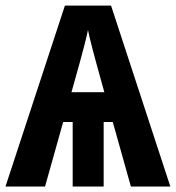

<svg xmlns="http://www.w3.org/2000/svg" viewBox="-20 -679 640 699"><path d="M390.6 -234.9H357.4V0H244.6V-234.9H210L144 0H0L216.3 -658.7H384.3L600.1 0H456.5ZM240.2 -343.3H359.9Q307.1 -531.2 300.3 -569.8Q297.4 -554.7 287.1 -513.9Q276.9 -473.1 240.2 -343.3Z"/></svg>

Font: Cousine
Style: Bold
Weight: 700
Monospace: yes
Designer: Steve Matteson
Foundry: Ascender Corporation
Version: Version 1.20